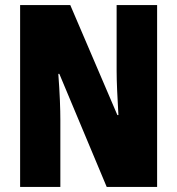

<svg xmlns="http://www.w3.org/2000/svg" viewBox="-20 -734 696 754"><path d="M597 0V-714H438V-455C438 -412 441 -354 445 -282H441L256 -714H59V0H217V-263C217 -304 215 -365 209 -444H213L399 0Z"/></svg>

Font: Noto Sans Gujarati ExtraCondensed Black
Style: Regular
Weight: 900
Width: 2
Designer: Jelle Bosma - Monotype Design Team, Universal Thirst
Foundry: Monotype Imaging Inc.
Version: Version 2.106